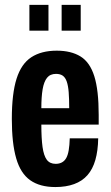

<svg xmlns="http://www.w3.org/2000/svg" viewBox="-20 -744 447 776"><path d="M203.6 12Q141.3 12 102.2 -15.5Q63.1 -43 45.5 -103.9Q27.8 -164.8 27.8 -263.2Q27.8 -365.2 46.9 -425.7Q66 -486.2 106.6 -512.7Q147.2 -539.2 209.4 -539.2Q267.4 -539.2 305.3 -515.9Q343.3 -492.6 361.1 -436.1Q378.9 -379.6 378.9 -279.7V-240.3H147.1Q147.1 -185.2 151.9 -150.1Q156.8 -115.1 169 -98.5Q181.3 -81.8 205 -81.8Q219.2 -81.8 230 -87.5Q240.8 -93.2 247.6 -105.1Q254.4 -117.1 257.7 -136.9Q261.1 -156.7 261.9 -185H376.9Q376.1 -134.9 365.4 -97.5Q354.7 -60.2 333.5 -36.1Q312.4 -12 279.6 0Q246.8 12 203.6 12ZM147.1 -306.6H259.7Q259.7 -345.2 257.6 -371.5Q255.5 -397.7 249.8 -414.3Q244 -430.9 233.5 -438.2Q222.9 -445.4 206.6 -445.4Q182.7 -445.4 170.1 -429.6Q157.6 -413.9 152.3 -383.3Q147.1 -352.7 147.1 -306.6ZM98.8 -620V-724.2H175.9V-620ZM229.1 -620V-724.2H306.2V-620Z"/></svg>

Font: Archivo SemiBold ExtraCondensed
Style: Regular
Weight: 600
Width: 2
Version: Version 2.001